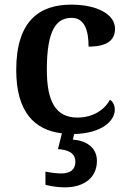

<svg xmlns="http://www.w3.org/2000/svg" viewBox="-20 -568 554 828"><path d="M259 240C344 240 398 197 398 126C398 73 359 39 294 34L300 10C420 7 475 -47 475 -95C475 -113 468 -129 454 -138C431 -94 380 -61 314 -61C221 -61 182 -129 182 -267C182 -441 224 -491 289 -491C346 -491 362 -434 362 -367C449 -367 476 -400 476 -444C476 -507 398 -548 287 -548C153 -548 50 -481 50 -266C50 -85 129 -7 247 7L230 75C273 78 305 91 305 130C305 164 282 180 244 180C226 180 200 177 176 172V229C200 236 238 240 259 240Z"/></svg>

Font: Noto Serif Yezidi SemiBold
Style: Regular
Weight: 600
Designer: Dalton Maag Ltd
Foundry: Dalton Maag Ltd
Version: Version 1.001